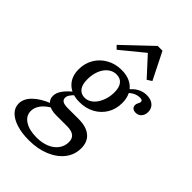

<svg xmlns="http://www.w3.org/2000/svg" viewBox="-263 -744 1029 1029"><g transform="rotate(45 251.5 -230.0)"><path d="M164.5 192.7Q111.3 192.7 71.4 180.2Q31.5 167.7 9.3 145.2Q-12.9 122.6 -12.9 91.9Q-12.9 55.6 19.4 23.4Q51.6 -8.9 112.9 -33.1L131.5 -19.4Q97.6 -0.8 79.4 23.4Q61.3 47.6 61.3 74.2Q61.3 110.5 94.8 131.9Q128.2 153.2 183.9 153.2Q225 153.2 256.9 139.9Q288.7 126.6 306.5 102.4Q324.2 78.2 324.2 47.6Q324.2 21 307.7 7.7Q291.1 -5.6 257.3 -5.6H172.6Q134.7 -5.6 111.3 -22.2Q87.9 -38.7 87.9 -66.9Q87.9 -90.3 105.2 -114.5Q122.6 -138.7 158.1 -167.7L174.2 -157.3Q155.6 -140.3 148.4 -128.6Q141.1 -116.9 141.1 -105.6Q141.1 -91.1 152.8 -83.9Q164.5 -76.6 191.1 -76.6H274.2Q332.3 -76.6 363.3 -50.4Q394.4 -24.2 394.4 24.2Q394.4 73.4 364.9 111.3Q335.5 149.2 283.5 171Q231.5 192.7 164.5 192.7ZM212.1 -143.5Q153.2 -143.5 119 -176.2Q84.7 -208.9 84.7 -265.3Q84.7 -311.3 106.5 -347.6Q128.2 -383.9 166.1 -404.8Q204 -425.8 250.8 -425.8Q310.5 -425.8 344.4 -392.7Q378.2 -359.7 378.2 -302.4Q378.2 -256.5 356.9 -220.6Q335.5 -184.7 298 -164.1Q260.5 -143.5 212.1 -143.5ZM215.3 -179.8Q234.7 -179.8 251.6 -190.3Q268.5 -200.8 281 -219.4Q293.5 -237.9 300.8 -262.1Q308.1 -286.3 308.1 -313.7Q308.1 -350.8 292.7 -370.2Q277.4 -389.5 248.4 -389.5Q228.2 -389.5 211.3 -379.8Q194.4 -370.2 181.9 -352.8Q169.4 -335.5 162.5 -311.7Q155.6 -287.9 155.6 -259.7Q155.6 -220.2 171.4 -200Q187.1 -179.8 215.3 -179.8ZM465.3 -316.1Q450.8 -316.1 442.3 -323.4Q433.9 -330.6 433.9 -343.5Q433.9 -350.8 436.7 -356.5Q439.5 -362.1 441.9 -367.3Q444.4 -372.6 444.4 -377.4Q444.4 -384.7 439.5 -387.5Q434.7 -390.3 424.2 -390.3Q406.5 -390.3 389.1 -381.9Q371.8 -373.4 354.8 -355.6L344.4 -371.8Q364.5 -398.4 389.1 -412.1Q413.7 -425.8 441.1 -425.8Q473.4 -425.8 491.9 -409.7Q510.5 -393.5 510.5 -366.9Q510.5 -344.4 498 -330.2Q485.5 -316.1 465.3 -316.1ZM154.8 -483.1 136.3 -501.6 296 -653.2H332.3L408.9 -500L382.3 -483.1L270.2 -605.6L306.5 -607.3Z"/></g></svg>

Font: Playfair 9pt
Style: Italic
Weight: 400
Italic angle: -15.6°
Designer: Claus Eggers Sørensen
Foundry: Claus Eggers Sørensen
Version: Version 2.001;gftools[0.9.30]